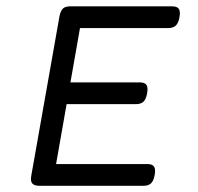

<svg xmlns="http://www.w3.org/2000/svg" viewBox="-20 -600 640 620"><path d="M207.5 -579.6Q190.9 -579.6 183.1 -572.3Q175.3 -564.9 171.9 -546.4L81.1 -33.2Q77.6 -15.1 84.2 -7.6Q90.8 0 107.4 0H442.9Q459.5 0 467.8 -8.1Q476.1 -16.1 479.5 -35.2Q482.9 -54.2 477.3 -62.3Q471.7 -70.3 455.1 -70.3H161.1L238.3 -509.3H522.5Q539.1 -509.3 547.6 -517.3Q556.2 -525.4 559.6 -544.4Q563 -563.5 557.4 -571.5Q551.8 -579.6 535.2 -579.6ZM185.1 -334 172.9 -263.7H418.5Q435.1 -263.7 443.4 -271.7Q451.7 -279.8 455.1 -298.8Q458.5 -317.9 452.9 -325.9Q447.3 -334 430.7 -334Z"/></svg>

Font: Courier Prime Sans
Style: Regular
Weight: 300
Italic angle: -10°
Designer: Alan Dague-Greene
Foundry: Quote-Unquote Apps
Version: Version 3.23